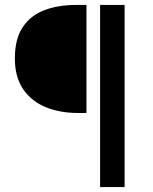

<svg xmlns="http://www.w3.org/2000/svg" viewBox="-20 -675 619 775"><path d="M384 80V-655H483V80ZM294 -219Q222 -219 164.5 -242.5Q107 -266 73.5 -315Q40 -364 40 -439Q40 -519 72.5 -566.5Q105 -614 160.5 -634.5Q216 -655 285 -655H329V-219Z"/></svg>

Font: UmiuVSE Medium
Style: Regular
Weight: 500
Designer: Paul D. Hunt
Foundry: Adobe
Version: Version 3.046;September 5, 2023;FontCreator 14.0.0.2901 64-b